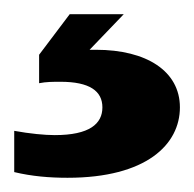

<svg xmlns="http://www.w3.org/2000/svg" viewBox="-20 -26 273 270"><path d="M75 224C186 224 233 177 233 125C233 74 186 44 115 44H106L154 -6H78L35 51V91C45 89 55 89 65 89C106 89 124 102 124 125C124 148 106 164 57 164C43 164 22 162 0 158V216C25 222 50 224 75 224Z"/></svg>

Font: Aspekta 750
Style: Regular
Weight: 750
Designer: Ivo Dolenc
Version: Version 2.000